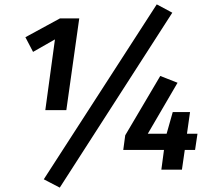

<svg xmlns="http://www.w3.org/2000/svg" viewBox="-20 -775 968 877"><path d="M283 -272H187L231 -595L131 -538L96 -605L254 -691H342ZM767 -717 253 82 180 44 696 -755ZM871 -90H824L811 0H717L729 -90H543L552 -157L712 -428L791 -397L655 -164H741L769 -263H848L834 -164H882Z"/></svg>

Font: FiraGO Medium
Style: Italic
Weight: 500
Italic angle: -8°
Designer: bBox Type GmbH
Foundry: bBox Type GmbH
Version: Version 1.001